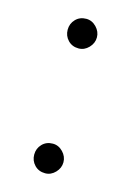

<svg xmlns="http://www.w3.org/2000/svg" viewBox="-76 -465 352 514"><g transform="rotate(15 99.5 -208.0)"><path d="M100 -76Q116 -76 128 -63.5Q140 -51 140 -35Q140 -19 128 -6.5Q116 6 100 6Q82 6 70.5 -6Q59 -18 59 -35Q59 -52 70.5 -64Q82 -76 100 -76ZM100 -422Q116 -422 128 -409.5Q140 -397 140 -381Q140 -365 128 -352.5Q116 -340 100 -340Q82 -340 70.5 -352Q59 -364 59 -381Q59 -398 70.5 -410Q82 -422 100 -422Z"/></g></svg>

Font: Dosis
Style: Light
Weight: 300
Designer: Edgar Tolentino, Pablo Impallari, Igino Marini
Foundry: Edgar Tolentino, Pablo Impallari, Igino Marini
Version: Version 1.007